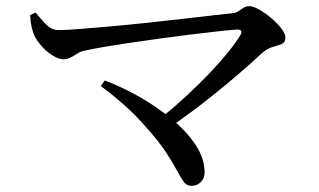

<svg xmlns="http://www.w3.org/2000/svg" viewBox="-20 -644 1040 625"><path d="M505 -261Q546 -294 585.5 -330.5Q625 -367 659.5 -403Q694 -439 720.5 -471.5Q747 -504 762 -529Q768 -538 765 -543Q762 -548 752 -548Q726 -546 685 -541.5Q644 -537 595.5 -531Q547 -525 496.5 -518Q446 -511 399 -504Q352 -497 314.5 -490.5Q277 -484 255 -479Q243 -477 231.5 -469.5Q220 -462 209 -456.5Q198 -451 187 -451Q171 -451 151 -463.5Q131 -476 115 -494.5Q99 -513 92 -528Q87 -539 83 -556Q79 -573 78 -595L96 -603Q107 -590 118 -577Q129 -564 141.5 -555Q154 -546 171 -546Q193 -546 237.5 -549.5Q282 -553 338.5 -558Q395 -563 456 -569.5Q517 -576 573 -582.5Q629 -589 673 -594Q717 -599 737 -601Q748 -602 756.5 -608Q765 -614 773.5 -619Q782 -624 791 -624Q804 -624 823.5 -613Q843 -602 862.5 -585.5Q882 -569 895.5 -551.5Q909 -534 909 -522Q909 -506 897.5 -501Q886 -496 869 -491.5Q852 -487 835 -473Q805 -445 759.5 -405.5Q714 -366 657 -321Q600 -276 536 -232ZM603 -39Q588 -39 578.5 -51.5Q569 -64 556.5 -88Q544 -112 521.5 -146.5Q499 -181 460 -225Q423 -268 384.5 -302Q346 -336 308 -364L321 -382Q375 -362 432.5 -329.5Q490 -297 538.5 -257Q587 -217 616.5 -172.5Q646 -128 646 -83Q646 -63 633.5 -51Q621 -39 603 -39Z"/></svg>

Font: Noto Serif SC ExtraLight Medium
Style: Regular
Weight: 500
Version: Version 2.002-H1;hotconv 1.1.0;makeotfexe 2.6.0